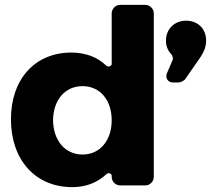

<svg xmlns="http://www.w3.org/2000/svg" viewBox="-20 -762 867 789"><path d="M439 -707V-499C439 -490 424 -485 417 -492C381 -527 332 -546 273 -546C124 -546 25 -437 25 -272C25 -105 125 7 277 7C334 7 381 -12 418 -47C425 -54 439 -49 439 -40V-35C439 -16 455 0 474 0H577C596 0 612 -16 612 -35V-707C612 -726 596 -742 577 -742H474C455 -742 439 -726 439 -707ZM745 -677C697 -677 662 -643 662 -595C662 -574 669 -554 684 -539C688 -535 692 -523 690 -517L666 -461C658 -442 670 -423 691 -423H714C722 -423 738 -431 742 -438L805 -529C818 -549 827 -570 827 -595C827 -648 789 -677 745 -677ZM319 -127C247 -127 199 -185 198 -268C199 -351 247 -408 319 -408C391 -408 439 -351 439 -268C439 -185 391 -127 319 -127Z"/></svg>

Font: Trueno
Style: RoundBd
Weight: 700
Designer: Julieta Ulanovsky, Jasper
Foundry: Julieta Ulanovsky, Cannot Into Space Fonts
Version: Version 3.001